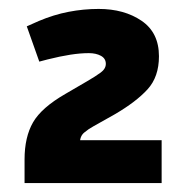

<svg xmlns="http://www.w3.org/2000/svg" viewBox="-20 -830 422 430"><path d="M35 -420V-473Q35 -523 54 -556Q73 -589 127 -620L175 -648Q194 -659 205.5 -667.5Q217 -676 217 -687Q217 -699 206 -705Q195 -711 179 -711Q160 -711 137.5 -707.5Q115 -704 87 -697L68 -692L40 -771L67 -783Q100 -797 133.5 -803.5Q167 -810 201 -810Q258 -810 297 -783.5Q336 -757 336 -704Q336 -658 310.5 -630Q285 -602 237 -574L189 -547Q178 -541 168.5 -533Q159 -525 159 -510V-502L145 -516H342V-420Z"/></svg>

Font: REM SemiBold
Style: Regular
Weight: 600
Designer: Octavio Pardo
Foundry: Ashler Design
Version: Version 1.005;gftools[0.9.28]